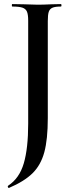

<svg xmlns="http://www.w3.org/2000/svg" viewBox="-20 -645 357 940"><path d="M24 275H23Q20 275 18.5 270.5Q17 266 20 264Q75 228 96.5 154.5Q118 81 118 -40V-544Q118 -574 112 -588Q106 -602 90 -607.5Q74 -613 40 -613Q38 -613 38 -619Q38 -625 40 -625L96 -624Q140 -622 165 -622Q191 -622 233 -624L278 -625Q281 -625 281 -619Q281 -613 278 -613Q250 -613 236.5 -607Q223 -601 218.5 -586.5Q214 -572 214 -542V-67Q214 37 197 100Q180 163 139.5 203Q99 243 24 275Z"/></svg>

Font: Cormorant SC SemiBold
Style: Regular
Weight: 600
Designer: Christian Thalmann (Catharsis Fonts)
Foundry: Catharsis Fonts
Version: Version 4.000